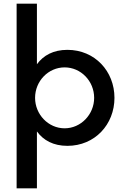

<svg xmlns="http://www.w3.org/2000/svg" viewBox="-20 -780 680 1040"><path d="M180 -760H70V240H180V-68C215 -20 269 10 345 10C494 10 600 -106 600 -250C600 -394 494 -510 345 -510C269 -510 215 -480 180 -432ZM330 -85C242 -85 170 -160 170 -250C170 -341 242 -415 330 -415C418 -415 490 -341 490 -250C490 -160 418 -85 330 -85Z"/></svg>

Font: Goli Medium
Style: Regular
Weight: 500
Designer: jaikishan Patel
Foundry: MagicType
Version: Version 1.000;Glyphs 3.2 (3242)